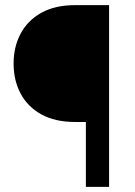

<svg xmlns="http://www.w3.org/2000/svg" viewBox="-20 -731 529 751"><path d="M406.7 0H315.9V-253.9H273.4Q195.8 -253.9 142.1 -283.4Q88.4 -313 60.8 -364.7Q33.2 -416.5 33.2 -482.4Q33.2 -547.9 60.8 -599.6Q88.4 -651.4 142.1 -681.2Q195.8 -710.9 273.4 -710.9H406.7Z"/></svg>

Font: Vazirmatn RD UI
Style: Regular
Weight: 400
Designer: Saber Rastikerdar
Foundry: Saber Rastikerdar
Version: Version 33.003